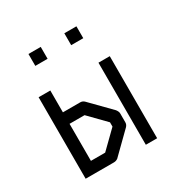

<svg xmlns="http://www.w3.org/2000/svg" viewBox="-144 -780 827 853"><g transform="rotate(-30 270.0 -354.0)"><path d="M114 -659H177V-598H114ZM298 -659H360V-598H298ZM57 -52V-470H117V-358H206Q218 -358 227 -349L326 -248Q335 -236 335 -227V-181Q335 -169 326 -160L223 -59Q213.5 -52 202 -52ZM117 -109H190L276 -193V-215L194 -299H117ZM364 -470H422V-49H364Z"/></g></svg>

Font: ibm3270
Style: Regular
Weight: 400
Monospace: yes
Version: Version 2.0.3